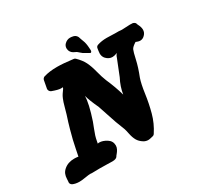

<svg xmlns="http://www.w3.org/2000/svg" viewBox="-181 -1086 1331 1297"><g transform="rotate(-30 484.5 -437.5)"><path d="M559.6 -729.5Q544.9 -737.3 538.1 -741.7Q531.2 -746.1 524.4 -752.9Q517.6 -759.8 509.8 -765.6Q504.9 -769.5 493.7 -774.4Q482.4 -779.3 474.1 -786.6Q465.8 -793.9 460.9 -806.6Q460 -808.6 460 -810.1Q460 -811.5 459.5 -813Q459 -814.5 459 -816.4Q459 -818.4 458.5 -819.8Q458 -821.3 458 -823.2Q458 -841.8 469.7 -854.5Q489.3 -875 514.6 -875Q526.4 -875 542 -871.1Q551.8 -868.2 558.6 -861.3Q565.4 -854.5 567.9 -848.1Q570.3 -841.8 574.2 -829.1Q578.1 -816.4 581.1 -810.5Q590.8 -787.1 592.8 -749Q592.8 -746.1 593.3 -740.7Q593.8 -735.4 593.8 -733.4Q593.8 -717.8 584 -715.8ZM331.1 -163.1Q358.4 -163.1 388.7 -144Q418.9 -125 418.9 -89.8Q418.9 -75.2 411.6 -61.5Q404.3 -47.9 395 -37.1Q385.7 -26.4 384.8 -23.4Q376 -7.8 344.7 -7.8Q337.9 -7.8 305.7 -8.8Q273.4 -9.8 247.1 -9.8Q210.9 -9.8 189.5 -8.8H184.6Q180.7 -9.8 172.9 -9.8Q161.1 -9.8 131.8 -4.9Q102.5 0 85 0Q53.7 0 31.2 -10.7Q14.6 -21.5 18.6 -38.1Q19.5 -42 20 -60.5Q20.5 -79.1 26.9 -95.2Q33.2 -111.3 48.8 -125Q81.1 -153.3 129.9 -153.3Q136.7 -153.3 144.5 -152.8Q152.3 -152.3 156.7 -151.4Q161.1 -150.4 162.1 -150.4Q165 -165 173.3 -206.1Q181.6 -247.1 187 -269.5Q192.4 -292 205.1 -338.4Q217.8 -384.8 235.4 -437.5Q241.2 -458 248.5 -483.9Q255.9 -509.8 258.8 -519.5Q261.7 -529.3 268.1 -544.4Q274.4 -559.6 282.2 -571.3Q290 -583 302.7 -600.6L304.7 -610.4Q298.8 -608.4 292 -608.4Q269.5 -608.4 222.7 -626Q207 -634.8 207 -652.3L218.8 -715.8Q222.7 -729.5 235.4 -734.4Q280.3 -748 338.9 -748Q386.7 -748 462.9 -738.3Q470.7 -738.3 477.5 -732.4Q511.7 -699.2 527.8 -667Q543.9 -634.8 556.2 -586.4Q568.4 -538.1 582 -504.9Q614.3 -431.6 633.8 -362.3Q642.6 -419.9 671.9 -475.6Q720.7 -597.7 721.7 -600.6Q724.6 -611.3 730 -618.7Q735.4 -626 736.8 -626Q738.3 -626 736.3 -627Q735.4 -627 729 -624.5Q722.7 -622.1 714.4 -620.1Q706.1 -618.2 698.2 -618.2Q671.9 -618.2 650.4 -640.6Q634.8 -657.2 634.8 -681.6Q634.8 -690.4 636.7 -701.7Q638.7 -712.9 638.7 -714.8Q639.6 -734.4 656.2 -739.3Q688.5 -750 728.5 -750Q740.2 -750 763.2 -749Q786.1 -748 798.8 -748H821.3Q838.9 -746.1 845.7 -746.1Q856.4 -746.1 877.4 -747.6Q898.4 -749 909.2 -749Q923.8 -749 931.6 -748Q951.2 -742.2 953.1 -726.6Q953.1 -724.6 957.5 -716.8Q961.9 -709 965.3 -697.8Q968.8 -686.5 968.8 -675.8Q968.8 -653.3 952.1 -636.7Q936.5 -620.1 916 -620.1Q911.1 -620.1 906.2 -621.1Q901.4 -622.1 897.5 -623.5Q893.6 -625 890.6 -626Q887.7 -627 885.7 -627.9L883.8 -628.9Q852.5 -609.4 845.2 -593.8Q837.9 -578.1 826.2 -524.4Q814.5 -470.7 788.1 -404.3Q774.4 -364.3 764.6 -293.5Q754.9 -222.7 736.8 -155.8Q718.8 -88.9 679.7 -29.3Q672.9 -18.6 659.2 -17.6Q658.2 -17.6 647.5 -14.6Q636.7 -11.7 627 -11.7Q609.4 -11.7 592.8 -21.5Q566.4 -38.1 554.2 -60.1Q542 -82 535.6 -113.3Q529.3 -144.5 525.4 -155.3Q509.8 -193.4 497.6 -227.5Q485.4 -261.7 472.2 -303.2Q459 -344.7 449.2 -372.1Q416 -443.4 405.3 -484.4Q405.3 -426.8 365.2 -306.6Q358.4 -288.1 348.1 -262.2Q337.9 -236.3 332 -217.8Q326.2 -199.2 322.3 -176.8Q319.3 -164.1 319.3 -161.1Q323.2 -163.1 331.1 -163.1Z"/></g></svg>

Font: Essays1743
Style: BoldItalic
Weight: 700
Italic angle: -10°
Designer: Based on the typeface in a 1743 English translation of the essays of Montaigne.  PostScript/TrueType font designed by Jo
Version: Version 002.100